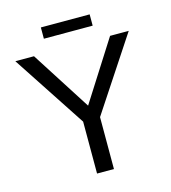

<svg xmlns="http://www.w3.org/2000/svg" viewBox="-120 -923 907 1019"><g transform="rotate(-15 333.5 -413.0)"><path d="M379.4 -285.2V0H286.6V-285.2L22 -688H124.5L334 -360.4L542.5 -688H645ZM467.3 -764.2H199.2V-826.2H467.3Z"/></g></svg>

Font: Liberation Sans
Style: Regular
Weight: 400
Designer: Steve Matteson
Foundry: Ascender Corporation
Version: Version 2.00.1